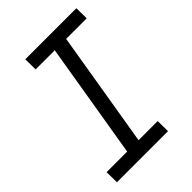

<svg xmlns="http://www.w3.org/2000/svg" viewBox="-215 -832 930 930"><g transform="rotate(-45 250.0 -367.5)"><path d="M376 0H26L25 -70H166L265 -665H134L133 -735H483L484 -665H343L244 -70H375Z"/></g></svg>

Font: Iosevka Term Curly
Style: Italic
Weight: 400
Italic angle: -9°
Designer: Belleve Invis
Foundry: Belleve Invis
Version: Version 32.3.0